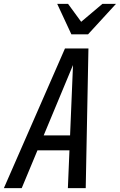

<svg xmlns="http://www.w3.org/2000/svg" viewBox="-59 -970 618 990"><path d="M-39 0 276 -720H353L53 0ZM291 0 321 -720H397L383 0ZM110 -272H356L339 -195H93ZM309 -793 236 -950H292L387 -820H315L469 -950H539L395 -793Z"/></svg>

Font: Instrument Sans Condensed Medium
Style: Italic
Weight: 500
Width: 3
Italic angle: -13°
Designer: Rodrigo Fuenzalida
Foundry: fragTYPE
Version: Version 1.000;gftools[0.9.28]